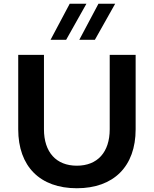

<svg xmlns="http://www.w3.org/2000/svg" viewBox="-20 -992 818 1022"><path d="M702 -304V-700H564V-304C564 -182 499 -110 389 -110C279 -110 214 -182 214 -304V-700H77V-304C77 -106 193 10 389 10C585 10 702 -106 702 -304ZM402 -780H485L593 -972H504ZM249 -780H332L440 -972H351Z"/></svg>

Font: Gully SemiBold
Style: Regular
Weight: 600
Designer: jaikishan Patel
Foundry: MagicType
Version: Version 1.000;Glyphs 3.2 (3242)